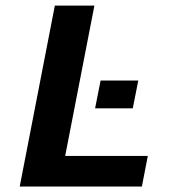

<svg xmlns="http://www.w3.org/2000/svg" viewBox="-20 -679 640 699"><path d="M51.8 0 179.7 -658.7H323.7L217.3 -111.3H518.1L496.6 0ZM326.2 -284.7 346.2 -385.7H483.4L463.4 -284.7Z"/></svg>

Font: Cousine
Style: Bold Italic
Weight: 700
Italic angle: -12°
Monospace: yes
Designer: Steve Matteson
Foundry: Ascender Corporation
Version: Version 1.20